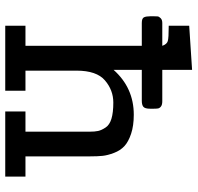

<svg xmlns="http://www.w3.org/2000/svg" viewBox="-30 -704 735 714"><g transform="rotate(90 337.0 -347.5)"><path d="M41 -540V-551.8Q41 -561.5 41.5 -566.7Q42 -571.8 48.1 -577.9Q54.2 -584 65.9 -584H150.9Q145 -601.1 133.1 -604.5Q121.1 -607.9 80.1 -607.9H76.2V-684.1L240.2 -694.8V-584H356.9Q370.1 -584 376.5 -579.1Q382.8 -574.2 383.8 -568.1Q384.8 -562 384.8 -550.8V-539.1Q384.8 -520 377.9 -513.9Q371.1 -507.8 355 -507.8H240.2V-402.8Q307.1 -478 407.2 -478Q448.2 -478 478 -468Q507.8 -458 523.9 -443.1Q540 -428.2 549.1 -404.5Q558.1 -380.9 560.1 -361.8Q562 -342.8 562 -315.9V-75.2H637.2V0H395V-75.2H470.2V-313Q470.2 -333 467.5 -345.5Q464.8 -357.9 454.8 -373Q444.8 -388.2 421.9 -395Q398.9 -401.9 361.8 -401.9Q315.9 -401.9 279.5 -370.8Q243.2 -339.8 243.2 -265.1V-75.2H317.9V0H76.2V-75.2H150.9V-507.8H65.9Q48.8 -507.8 44.9 -515.9Q41 -523.9 41 -540Z"/></g></svg>

Font: CMU Concrete
Style: Bold
Weight: 700
Version: Version 0.7.0